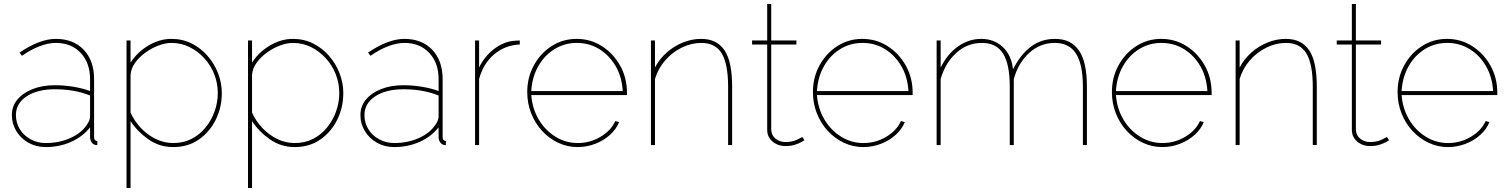

<svg xmlns="http://www.w3.org/2000/svg" viewBox="-20 -720 7487 953"><path d="M39 -149Q39 -193 66.5 -226Q94 -259 142 -278Q190 -297 253 -297Q297 -297 343.5 -289.5Q390 -282 427 -268V-327Q427 -408 380.5 -457.5Q334 -507 257 -507Q220 -507 176.5 -490.5Q133 -474 89 -443L77 -459Q127 -493 172 -510Q217 -527 257 -527Q344 -527 395.5 -473Q447 -419 447 -327V-40Q447 -30 451.5 -25Q456 -20 463 -20V0Q457 0 454 -0.5Q451 -1 449 -2Q439 -6 433 -16.5Q427 -27 427 -40V-88Q391 -42 333 -16Q275 10 207 10Q160 10 122 -11Q84 -32 61.5 -68.5Q39 -105 39 -149ZM412 -102Q420 -113 423.5 -123.5Q427 -134 427 -143V-246Q387 -262 343.5 -269.5Q300 -277 253 -277Q166 -277 112.5 -242Q59 -207 59 -149Q59 -110 78.5 -78.5Q98 -47 132 -28.5Q166 -10 207 -10Q274 -10 329.5 -35Q385 -60 412 -102Z M840 10Q771 10 716.5 -28.5Q662 -67 628 -119V213H608V-519H628V-409Q661 -461 716.5 -494Q772 -527 831 -527Q886 -527 931.5 -504Q977 -481 1010.5 -442.5Q1044 -404 1062.5 -356Q1081 -308 1081 -258Q1081 -187 1051 -126Q1021 -65 967 -27.5Q913 10 840 10ZM840 -10Q891 -10 931.5 -31Q972 -52 1001 -88Q1030 -124 1045.5 -168Q1061 -212 1061 -258Q1061 -307 1043.5 -351.5Q1026 -396 994 -431Q962 -466 920.5 -486.5Q879 -507 831 -507Q801 -507 766.5 -494Q732 -481 701 -458.5Q670 -436 650 -407.5Q630 -379 628 -348V-161Q647 -119 679 -85Q711 -51 752.5 -30.5Q794 -10 840 -10Z M1443 10Q1374 10 1319.5 -28.5Q1265 -67 1231 -119V213H1211V-519H1231V-409Q1264 -461 1319.5 -494Q1375 -527 1434 -527Q1489 -527 1534.5 -504Q1580 -481 1613.5 -442.5Q1647 -404 1665.5 -356Q1684 -308 1684 -258Q1684 -187 1654 -126Q1624 -65 1570 -27.5Q1516 10 1443 10ZM1443 -10Q1494 -10 1534.5 -31Q1575 -52 1604 -88Q1633 -124 1648.5 -168Q1664 -212 1664 -258Q1664 -307 1646.5 -351.5Q1629 -396 1597 -431Q1565 -466 1523.5 -486.5Q1482 -507 1434 -507Q1404 -507 1369.5 -494Q1335 -481 1304 -458.5Q1273 -436 1253 -407.5Q1233 -379 1231 -348V-161Q1250 -119 1282 -85Q1314 -51 1355.5 -30.5Q1397 -10 1443 -10Z M1769 -149Q1769 -193 1796.5 -226Q1824 -259 1872 -278Q1920 -297 1983 -297Q2027 -297 2073.5 -289.5Q2120 -282 2157 -268V-327Q2157 -408 2110.5 -457.5Q2064 -507 1987 -507Q1950 -507 1906.5 -490.5Q1863 -474 1819 -443L1807 -459Q1857 -493 1902 -510Q1947 -527 1987 -527Q2074 -527 2125.5 -473Q2177 -419 2177 -327V-40Q2177 -30 2181.5 -25Q2186 -20 2193 -20V0Q2187 0 2184 -0.5Q2181 -1 2179 -2Q2169 -6 2163 -16.5Q2157 -27 2157 -40V-88Q2121 -42 2063 -16Q2005 10 1937 10Q1890 10 1852 -11Q1814 -32 1791.5 -68.5Q1769 -105 1769 -149ZM2142 -102Q2150 -113 2153.5 -123.5Q2157 -134 2157 -143V-246Q2117 -262 2073.5 -269.5Q2030 -277 1983 -277Q1896 -277 1842.5 -242Q1789 -207 1789 -149Q1789 -110 1808.5 -78.5Q1828 -47 1862 -28.5Q1896 -10 1937 -10Q2004 -10 2059.5 -35Q2115 -60 2142 -102Z M2560 -499Q2487 -496 2433 -450.5Q2379 -405 2358 -328V0H2338V-519H2358V-385Q2385 -440 2430.5 -475.5Q2476 -511 2527 -517Q2537 -518 2545.5 -518.5Q2554 -519 2560 -519Z M2847 10Q2796 10 2750.5 -11.5Q2705 -33 2670.5 -70.5Q2636 -108 2616.5 -157.5Q2597 -207 2597 -263Q2597 -336 2630 -396Q2663 -456 2718.5 -491.5Q2774 -527 2842 -527Q2911 -527 2967.5 -491Q3024 -455 3058 -394.5Q3092 -334 3092 -259Q3092 -256 3092 -253.5Q3092 -251 3092 -248H2617Q2622 -181 2654 -127Q2686 -73 2737 -41.5Q2788 -10 2848 -10Q2908 -10 2960 -40.5Q3012 -71 3034 -119L3053 -114Q3039 -79 3007.5 -50.5Q2976 -22 2934 -6Q2892 10 2847 10ZM2617 -268H3071Q3067 -338 3036 -391.5Q3005 -445 2955 -476Q2905 -507 2843 -507Q2782 -507 2732 -476Q2682 -445 2651.5 -391Q2621 -337 2617 -268Z M3614 0H3594V-289Q3594 -402 3562.5 -454.5Q3531 -507 3461 -507Q3411 -507 3363.5 -483.5Q3316 -460 3281 -419.5Q3246 -379 3231 -328V0H3211V-519H3231V-385Q3253 -427 3289 -459Q3325 -491 3369.5 -509Q3414 -527 3460 -527Q3500 -527 3529 -512.5Q3558 -498 3577 -469Q3596 -440 3605 -395Q3614 -350 3614 -289Z M3973 -24Q3973 -24 3960.5 -16.5Q3948 -9 3927 -2Q3906 5 3878 5Q3854 5 3833.5 -5Q3813 -15 3800.5 -33Q3788 -51 3788 -75V-499H3713V-519H3788V-700H3808V-519H3933V-499H3808V-75Q3810 -46 3831 -30.5Q3852 -15 3878 -15Q3913 -15 3937 -27Q3961 -39 3962 -40Z M4265 10Q4214 10 4168.5 -11.5Q4123 -33 4088.5 -70.5Q4054 -108 4034.5 -157.5Q4015 -207 4015 -263Q4015 -336 4048 -396Q4081 -456 4136.5 -491.5Q4192 -527 4260 -527Q4329 -527 4385.5 -491Q4442 -455 4476 -394.5Q4510 -334 4510 -259Q4510 -256 4510 -253.5Q4510 -251 4510 -248H4035Q4040 -181 4072 -127Q4104 -73 4155 -41.5Q4206 -10 4266 -10Q4326 -10 4378 -40.5Q4430 -71 4452 -119L4471 -114Q4457 -79 4425.5 -50.5Q4394 -22 4352 -6Q4310 10 4265 10ZM4035 -268H4489Q4485 -338 4454 -391.5Q4423 -445 4373 -476Q4323 -507 4261 -507Q4200 -507 4150 -476Q4100 -445 4069.5 -391Q4039 -337 4035 -268Z M5375 0H5355V-289Q5355 -400 5321 -453.5Q5287 -507 5216 -507Q5142 -507 5087.5 -456.5Q5033 -406 5012 -327V0H4992V-289Q4992 -402 4958.5 -454.5Q4925 -507 4854 -507Q4781 -507 4726.5 -457.5Q4672 -408 4649 -328V0H4629V-519H4649V-385Q4683 -453 4736 -490Q4789 -527 4850 -527Q4915 -527 4958 -486Q5001 -445 5008 -376Q5047 -452 5098.5 -489.5Q5150 -527 5216 -527Q5257 -527 5286.5 -512.5Q5316 -498 5336 -468.5Q5356 -439 5365.5 -394Q5375 -349 5375 -289Z M5749 10Q5698 10 5652.5 -11.5Q5607 -33 5572.5 -70.5Q5538 -108 5518.5 -157.5Q5499 -207 5499 -263Q5499 -336 5532 -396Q5565 -456 5620.5 -491.5Q5676 -527 5744 -527Q5813 -527 5869.5 -491Q5926 -455 5960 -394.5Q5994 -334 5994 -259Q5994 -256 5994 -253.5Q5994 -251 5994 -248H5519Q5524 -181 5556 -127Q5588 -73 5639 -41.5Q5690 -10 5750 -10Q5810 -10 5862 -40.5Q5914 -71 5936 -119L5955 -114Q5941 -79 5909.5 -50.5Q5878 -22 5836 -6Q5794 10 5749 10ZM5519 -268H5973Q5969 -338 5938 -391.5Q5907 -445 5857 -476Q5807 -507 5745 -507Q5684 -507 5634 -476Q5584 -445 5553.5 -391Q5523 -337 5519 -268Z M6516 0H6496V-289Q6496 -402 6464.5 -454.5Q6433 -507 6363 -507Q6313 -507 6265.5 -483.5Q6218 -460 6183 -419.5Q6148 -379 6133 -328V0H6113V-519H6133V-385Q6155 -427 6191 -459Q6227 -491 6271.5 -509Q6316 -527 6362 -527Q6402 -527 6431 -512.5Q6460 -498 6479 -469Q6498 -440 6507 -395Q6516 -350 6516 -289Z M6875 -24Q6875 -24 6862.5 -16.5Q6850 -9 6829 -2Q6808 5 6780 5Q6756 5 6735.5 -5Q6715 -15 6702.5 -33Q6690 -51 6690 -75V-499H6615V-519H6690V-700H6710V-519H6835V-499H6710V-75Q6712 -46 6733 -30.5Q6754 -15 6780 -15Q6815 -15 6839 -27Q6863 -39 6864 -40Z M7167 10Q7116 10 7070.5 -11.5Q7025 -33 6990.5 -70.5Q6956 -108 6936.5 -157.5Q6917 -207 6917 -263Q6917 -336 6950 -396Q6983 -456 7038.5 -491.5Q7094 -527 7162 -527Q7231 -527 7287.5 -491Q7344 -455 7378 -394.5Q7412 -334 7412 -259Q7412 -256 7412 -253.5Q7412 -251 7412 -248H6937Q6942 -181 6974 -127Q7006 -73 7057 -41.5Q7108 -10 7168 -10Q7228 -10 7280 -40.5Q7332 -71 7354 -119L7373 -114Q7359 -79 7327.5 -50.5Q7296 -22 7254 -6Q7212 10 7167 10ZM6937 -268H7391Q7387 -338 7356 -391.5Q7325 -445 7275 -476Q7225 -507 7163 -507Q7102 -507 7052 -476Q7002 -445 6971.5 -391Q6941 -337 6937 -268Z"/></svg>

Font: Raleway Thin Thin
Style: Regular
Weight: 250
Version: Version 4.026